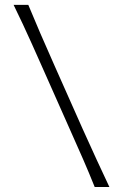

<svg xmlns="http://www.w3.org/2000/svg" viewBox="-20 -752 495 772"><path d="M360.8 0H419.9Q393.1 -57.1 368.2 -110.8Q343.3 -164.6 312 -234.4L198.7 -489.3Q166.5 -562 142.3 -617.7Q118.2 -673.3 93.8 -732.4H34.7Q54.2 -692.9 71.5 -655.5Q88.9 -618.2 107.2 -577.6Q125.5 -537.1 147.5 -487.3L259.8 -234.4Q291 -164.6 314.5 -110.8Q337.9 -57.1 360.8 0Z"/></svg>

Font: Pinar-VF-FD
Style: Regular
Weight: 300
Designer: Amin Abedi
Version: Version 3.0